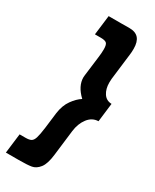

<svg xmlns="http://www.w3.org/2000/svg" viewBox="-231 -822 837 1035"><g transform="rotate(30 187.5 -304.5)"><path d="M122 -69 134 -167Q141 -218 165.5 -252Q190 -286 217 -303Q164 -353 164 -407Q164 -415 165 -420L180 -540Q184 -569 184 -593Q184 -622 174.5 -630.5Q165 -639 139 -639H102L117 -761H196Q203 -761 243.5 -761.5Q284 -762 303 -740.5Q322 -719 322 -676Q322 -654 320 -641L300 -476Q299 -468 299 -453Q299 -413 316.5 -386.5Q334 -360 367 -359L353 -243Q314 -242 288.5 -208.5Q263 -175 257 -126L238 32Q231 92 210.5 118Q190 144 164 148.5Q138 153 84 153H5L20 31H57Q80 31 91.5 24.5Q103 18 109.5 -2.5Q116 -23 122 -69Z"/></g></svg>

Font: Josefin Sans
Style: Bold Italic
Weight: 700
Italic angle: -7°
Designer: Santiago Orozco
Foundry: Typemade
Version: Version 2.000